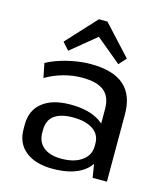

<svg xmlns="http://www.w3.org/2000/svg" viewBox="-116 -864 831 961"><g transform="rotate(15 300.0 -383.5)"><path d="M423 -182V-349Q423 -412 386.5 -441.5Q350 -471 272 -471Q224 -471 175.5 -457.5Q127 -444 85 -419L70 -493Q99 -509 137 -521.5Q175 -534 217 -541Q259 -548 296 -548Q412 -548 469 -498.5Q526 -449 526 -349V0H452ZM246 8Q157 8 106 -32.5Q55 -73 55 -146V-171Q55 -244 106.5 -285Q158 -326 251 -326Q349 -326 406 -287Q463 -248 463 -175V-149Q463 -75 405.5 -33.5Q348 8 246 8ZM275 -52Q342 -52 381.5 -80.5Q421 -109 421 -156V-170Q421 -216 383.5 -241.5Q346 -267 279 -267Q218 -267 184 -243Q150 -219 150 -166V-154Q150 -105 183 -78.5Q216 -52 275 -52ZM135 -621 277 -775H321L463 -621L429 -583L273 -712H326L169 -583Z"/></g></svg>

Font: Pathway Extreme 28pt Medium
Style: Regular
Weight: 500
Designer: Eduardo Rodriguez Tunni
Foundry: Eduardo Rodriguez Tunni
Version: Version 1.001;gftools[0.9.26]